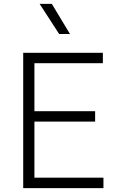

<svg xmlns="http://www.w3.org/2000/svg" viewBox="-20 -973 630 993"><path d="M100 0V-700H512V-646H158V-398H472V-344H158V-54H515V0ZM286 -797 185 -953H248L342 -797Z"/></svg>

Font: Geologica Thin
Style: Regular
Weight: 100
Designer: Sindre Bremnes, Frode Helland
Foundry: Monokrom Skriftforlag AS
Version: Version 1.010; ttfautohint (v1.8.4.7-5d5b);gftools[0.9.28]